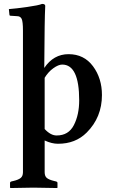

<svg xmlns="http://www.w3.org/2000/svg" viewBox="-20 -718 575 972"><path d="M206.1 -324.2V-64.9Q236.8 -31.7 267.1 -32.2Q327.1 -32.2 354 -84.7Q380.9 -137.2 380.9 -210Q380.9 -391.1 294.9 -391.1Q275.9 -391.1 250 -372.6Q224.1 -354 206.1 -324.2ZM206.1 -583 204.1 -374Q251 -443.8 327.1 -443.8Q405.3 -443.8 450.7 -382.8Q496.1 -321.8 496.1 -236.8Q496.1 -124 418.9 -46.9Q361.8 10.3 272.9 9.8Q242.2 9.8 206.1 -6.8V153.8Q206.1 173.8 217 182.9Q228 191.9 253.9 198.2L262.2 200.2Q271 202.1 271 208V231.9L269 233.9Q188 231.9 148.9 231.9L33.2 233.9L30.8 231.9V208Q30.8 202.1 39.1 200.2L47.9 198.2Q72.8 192.4 84.5 183.1Q96.2 173.8 96.2 153.8V-563Q96.2 -608.9 89.6 -622.6Q83 -636.2 65.9 -636.2L34.2 -638.2Q28.3 -638.2 27.8 -643.1L24.9 -671.9Q62 -674.8 118.9 -682.9Q175.8 -690.9 192.9 -698.2Q209 -698.2 209 -688Q207 -647.9 206.1 -583Z"/></svg>

Font: Linux Libertine
Style: Semibold
Weight: 600
Designer: Philipp H. Poll
Foundry: Philipp H. Poll
Version: Version 5.1.2 ; ttfautohint (v0.9)